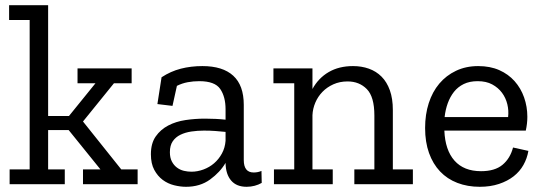

<svg xmlns="http://www.w3.org/2000/svg" viewBox="-20 -708 2086 738"><path d="M299 0V-57H366L244 -208H165V-57H229V0H17V-57H94V-631H15V-688H165V-262H245L347 -388H278V-445H486V-388H418L299 -241L446 -57H509V0Z M601 -411Q636 -434 675 -444Q714 -454 758 -454Q836 -454 876.5 -417Q917 -380 917 -305V-93Q917 -45 955 -45Q971 -45 985 -51L986 -5Q974 2 959 6Q944 10 928 10Q889 10 868.5 -14Q848 -38 847 -80V-82Q826 -46 787.5 -18Q749 10 695 10Q673 10 649 4Q625 -2 605.5 -16.5Q586 -31 573 -55Q560 -79 560 -115Q560 -157 578.5 -183.5Q597 -210 626.5 -225.5Q656 -241 693 -246.5Q730 -252 768 -252Q788 -252 808.5 -251Q829 -250 847 -248V-288Q847 -336 826.5 -366Q806 -396 746 -396Q723 -396 701.5 -392Q680 -388 660 -378L643 -301L585 -308ZM847 -201Q828 -203 807.5 -204.5Q787 -206 764 -206Q739 -206 715.5 -202.5Q692 -199 673.5 -190Q655 -181 644 -165Q633 -149 633 -123Q633 -102 640.5 -87.5Q648 -73 660 -64Q672 -55 686.5 -51.5Q701 -48 716 -48Q739 -48 762 -56.5Q785 -65 803 -80.5Q821 -96 833 -118Q845 -140 847 -167Z M1342 0V-57H1419V-264Q1419 -336 1390 -365.5Q1361 -395 1316 -395Q1286 -395 1261.5 -384Q1237 -373 1219.5 -355Q1202 -337 1192 -313.5Q1182 -290 1181 -265V-57H1259V0H1033V-57H1111V-388H1031V-445H1181V-366Q1204 -408 1243.5 -431Q1283 -454 1337 -454Q1370 -454 1398 -444Q1426 -434 1446.5 -413.5Q1467 -393 1478.5 -361Q1490 -329 1490 -285V-57H1567V0Z M2011 -128Q2006 -99 1992 -74Q1978 -49 1954.5 -30.5Q1931 -12 1898 -1Q1865 10 1824 10Q1777 10 1738 -5Q1699 -20 1671.5 -49Q1644 -78 1629 -120Q1614 -162 1614 -216Q1614 -268 1628 -311.5Q1642 -355 1668.5 -386.5Q1695 -418 1733 -436Q1771 -454 1818 -454Q1864 -454 1899 -438.5Q1934 -423 1958 -396Q1982 -369 1994.5 -333.5Q2007 -298 2007 -259Q2007 -233 2001 -206H1688Q1691 -131 1727 -90.5Q1763 -50 1829 -50Q1882 -50 1911.5 -74.5Q1941 -99 1952 -141ZM1933 -258Q1936 -283 1930 -307.5Q1924 -332 1909.5 -351.5Q1895 -371 1872 -383.5Q1849 -396 1816 -396Q1785 -396 1762.5 -385Q1740 -374 1725 -355Q1710 -336 1701 -311Q1692 -286 1689 -258Z"/></svg>

Font: Zilla Slab Regular
Style: Regular
Weight: 400
Designer: Typotheque.com
Foundry: Typotheque type foundry
Version: Version 1.0; 2017